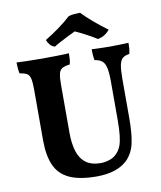

<svg xmlns="http://www.w3.org/2000/svg" viewBox="-96 -962 877 1047"><g transform="rotate(-10 343.0 -438.5)"><path d="M584 -273Q584 -187 572 -134Q560 -81 525 -46Q495 -18 452.5 -4.5Q410 9 355 9Q259 9 203 -17.5Q147 -44 123.5 -98.5Q100 -153 100 -235V-516Q100 -558 95 -578.5Q90 -599 76.5 -606.5Q63 -614 37 -618Q34 -631 32.5 -647Q31 -663 31 -679Q51 -678 86 -677Q121 -676 157 -676Q175 -676 198 -676Q221 -676 245 -676.5Q269 -677 289 -677.5Q309 -678 321 -679Q321 -662 320 -647Q319 -632 315 -618Q288 -615 273.5 -607Q259 -599 254 -578.5Q249 -558 249 -516V-251Q249 -192 262.5 -148.5Q276 -105 307 -82Q338 -59 389 -59Q413 -59 439.5 -68Q466 -77 484 -99Q497 -114 504.5 -134.5Q512 -155 516 -189Q520 -223 520 -275V-487Q520 -536 514 -563Q508 -590 493.5 -602Q479 -614 452 -618Q449 -635 448 -650Q447 -665 447 -679Q460 -678 478 -677.5Q496 -677 515.5 -676.5Q535 -676 550 -676Q576 -676 604 -677Q632 -678 651 -679Q651 -664 650 -649.5Q649 -635 645 -618Q620 -615 607 -603.5Q594 -592 589 -565.5Q584 -539 584 -492ZM253 -728Q236 -732 225 -746Q214 -760 210 -772Q247 -794 286.5 -822.5Q326 -851 356 -879Q371 -883 387.5 -884.5Q404 -886 419 -886Q446 -858 480.5 -828.5Q515 -799 557 -768Q546 -754 530.5 -743.5Q515 -733 491 -728Q466 -744 434 -761Q402 -778 373 -791Q358 -784 335 -772.5Q312 -761 290 -749.5Q268 -738 253 -728Z"/></g></svg>

Font: Vollkorn
Style: Bold
Weight: 700
Designer: Friedrich Althausen
Foundry: Friedrich Althausen
Version: Version 5.000